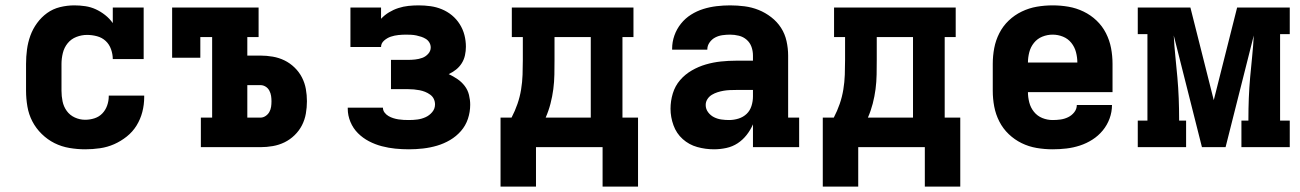

<svg xmlns="http://www.w3.org/2000/svg" viewBox="-20 -548 4840 715"><path d="M297 8Q268 8 238.5 3Q209 -2 183 -15Q157 -28 135.5 -49Q114 -70 100.5 -96Q87 -122 82 -151.5Q77 -181 77 -210V-310Q77 -337 80.5 -363.5Q84 -390 93 -415Q102 -440 118 -462Q134 -484 155.5 -499.5Q177 -515 203.5 -521.5Q230 -528 257 -528Q277 -528 297.5 -525Q318 -522 336.5 -513.5Q355 -505 371.5 -492Q388 -479 400 -462V-520H515V-328H400Q400 -346 393.5 -364.5Q387 -383 373.5 -395.5Q360 -408 341.5 -413Q323 -418 304 -418Q284 -418 264.5 -410.5Q245 -403 232 -387Q219 -371 214 -350.5Q209 -330 209 -310V-210Q209 -190 213 -170.5Q217 -151 228.5 -135Q240 -119 258.5 -110.5Q277 -102 297 -102Q315 -102 332 -107.5Q349 -113 361 -125.5Q373 -138 379 -155Q385 -172 385 -189V-192H517V-186Q517 -158 510 -131Q503 -104 488.5 -80.5Q474 -57 452 -39.5Q430 -22 405 -11Q380 0 352.5 4Q325 8 297 8Z M728 0V-110H770V-410H726V-333H621V-520H943V-410H901V-341H950Q973 -341 996 -337Q1019 -333 1039.5 -323Q1060 -313 1077 -296.5Q1094 -280 1104.5 -259.5Q1115 -239 1119 -216.5Q1123 -194 1123 -171Q1123 -148 1119 -125Q1115 -102 1104.5 -81.5Q1094 -61 1077 -44.5Q1060 -28 1039.5 -18Q1019 -8 996 -4Q973 0 950 0ZM950 -110Q960 -110 969 -116Q978 -122 983 -131Q988 -140 989.5 -150Q991 -160 991 -171Q991 -181 989.5 -191Q988 -201 983 -210.5Q978 -220 969 -225.5Q960 -231 950 -231H901V-110Z M1503 8Q1477 8 1452 5.5Q1427 3 1402 -3.5Q1377 -10 1354 -22Q1331 -34 1313 -52Q1295 -70 1285 -94Q1275 -118 1275 -143V-147H1406Q1406 -137 1412 -129Q1418 -121 1426.5 -116Q1435 -111 1444.5 -108Q1454 -105 1463.5 -103.5Q1473 -102 1483 -101.5Q1493 -101 1503 -101Q1519 -101 1534.5 -103Q1550 -105 1564.5 -111.5Q1579 -118 1589.5 -130.5Q1600 -143 1600 -159Q1600 -170 1595.5 -179.5Q1591 -189 1582 -195.5Q1573 -202 1563 -206Q1553 -210 1542.5 -212Q1532 -214 1521.5 -215Q1511 -216 1500 -216H1436V-325H1500Q1513 -325 1526.5 -326.5Q1540 -328 1552.5 -332.5Q1565 -337 1574.5 -347.5Q1584 -358 1584 -371Q1584 -381 1579 -389.5Q1574 -398 1566 -403Q1558 -408 1549 -411Q1540 -414 1530.5 -416Q1521 -418 1511 -418.5Q1501 -419 1492 -419Q1478 -419 1463.5 -417.5Q1449 -416 1435.5 -411.5Q1422 -407 1410.5 -397Q1399 -387 1399 -373H1285V-520H1399V-478Q1412 -492 1428.5 -502Q1445 -512 1463.5 -518Q1482 -524 1501 -526Q1520 -528 1539 -528Q1561 -528 1583 -525Q1605 -522 1625.5 -513.5Q1646 -505 1663 -491Q1680 -477 1692 -458Q1704 -439 1709.5 -417.5Q1715 -396 1715 -374Q1715 -358 1711.5 -342Q1708 -326 1699.5 -312.5Q1691 -299 1678.5 -289Q1666 -279 1651 -272Q1668 -264 1683.5 -253.5Q1699 -243 1710.5 -228Q1722 -213 1726.5 -194.5Q1731 -176 1731 -158Q1731 -131 1722.5 -105.5Q1714 -80 1696.5 -60Q1679 -40 1656 -26.5Q1633 -13 1607.5 -5.5Q1582 2 1555.5 5Q1529 8 1503 8Z M1844 147V-110H1885Q1898 -135 1907 -161Q1916 -187 1920.5 -214.5Q1925 -242 1926 -269.5Q1927 -297 1927 -325V-410H1886V-520H2339V-410H2298V-110H2356V147H2224V0H1976V147ZM2180 -110V-410H2045V-325Q2045 -298 2044.5 -270.5Q2044 -243 2040.5 -216Q2037 -189 2030 -162Q2023 -135 2012 -110Z M2639 8Q2607 8 2576.5 -0.5Q2546 -9 2522.5 -30Q2499 -51 2488 -81.5Q2477 -112 2477 -143Q2477 -172 2485.5 -200Q2494 -228 2512.5 -249.5Q2531 -271 2556 -285.5Q2581 -300 2608.5 -308Q2636 -316 2664.5 -319Q2693 -322 2721 -322H2784V-341Q2784 -358 2778.5 -373.5Q2773 -389 2760.5 -400Q2748 -411 2731.5 -415Q2715 -419 2699 -419Q2685 -419 2670.5 -417Q2656 -415 2643.5 -408.5Q2631 -402 2622.5 -390Q2614 -378 2614 -364V-363H2483V-367Q2483 -392 2491.5 -416Q2500 -440 2516 -460Q2532 -480 2553.5 -493.5Q2575 -507 2599 -514.5Q2623 -522 2648.5 -525Q2674 -528 2699 -528Q2726 -528 2753 -524.5Q2780 -521 2805 -511Q2830 -501 2852 -484Q2874 -467 2888.5 -444.5Q2903 -422 2909 -395Q2915 -368 2915 -341V-110H2956V0H2784V-85Q2775 -64 2760.5 -45.5Q2746 -27 2727 -14.5Q2708 -2 2685 3Q2662 8 2639 8ZM2695 -101Q2713 -101 2730.5 -106.5Q2748 -112 2760.5 -124Q2773 -136 2778.5 -153.5Q2784 -171 2784 -189V-213H2722Q2710 -213 2698 -212.5Q2686 -212 2674.5 -210Q2663 -208 2652 -204.5Q2641 -201 2631 -195Q2621 -189 2614.5 -179Q2608 -169 2608 -157Q2608 -142 2617 -130Q2626 -118 2639 -111.5Q2652 -105 2666.5 -103Q2681 -101 2695 -101Z M3044 147V-110H3085Q3098 -135 3107 -161Q3116 -187 3120.5 -214.5Q3125 -242 3126 -269.5Q3127 -297 3127 -325V-410H3086V-520H3539V-410H3498V-110H3556V147H3424V0H3176V147ZM3380 -110V-410H3245V-325Q3245 -298 3244.5 -270.5Q3244 -243 3240.5 -216Q3237 -189 3230 -162Q3223 -135 3212 -110Z M3900 8Q3870 8 3840.5 3Q3811 -2 3784.5 -15Q3758 -28 3736.5 -48.5Q3715 -69 3701.5 -95.5Q3688 -122 3682.5 -151Q3677 -180 3677 -210V-310Q3677 -340 3682.5 -369Q3688 -398 3701.5 -424.5Q3715 -451 3736.5 -471.5Q3758 -492 3785 -505Q3812 -518 3841 -523Q3870 -528 3900 -528Q3930 -528 3959 -523Q3988 -518 4015 -505Q4042 -492 4063.5 -471.5Q4085 -451 4098.5 -424.5Q4112 -398 4117.5 -369Q4123 -340 4123 -310V-205H3808Q3808 -186 3813 -166.5Q3818 -147 3830.5 -131.5Q3843 -116 3861.5 -108.5Q3880 -101 3900 -101Q3915 -101 3929.5 -103Q3944 -105 3957.5 -111.5Q3971 -118 3980.5 -130Q3990 -142 3990 -157H4121Q4121 -131 4112 -106.5Q4103 -82 4086.5 -62Q4070 -42 4048 -28Q4026 -14 4001.5 -6Q3977 2 3951.5 5Q3926 8 3900 8ZM3808 -315H3992Q3992 -334 3987 -353.5Q3982 -373 3969.5 -388.5Q3957 -404 3938.5 -411.5Q3920 -419 3900 -419Q3880 -419 3861.5 -411.5Q3843 -404 3830.5 -388.5Q3818 -373 3813 -353.5Q3808 -334 3808 -315Z M4217 0V-99H4253V-421H4217V-520H4413L4500 -175L4587 -520H4783V-421H4747V-99H4783V0H4603V-99H4629V-104Q4629 -143 4630.5 -182Q4632 -221 4635.5 -260Q4639 -299 4643 -338Q4647 -377 4649 -416L4544 0H4456L4351 -416Q4353 -377 4357 -338Q4361 -299 4364.5 -260Q4368 -221 4369.5 -182Q4371 -143 4371 -104V-99H4397V0Z"/></svg>

Font: Iosevka HT Extrabold Extended
Style: Regular
Weight: 800
Width: 7
Monospace: yes
Designer: Belleve Invis
Foundry: Belleve Invis
Version: Version 32.3.0; ttfautohint (v1.8.4)